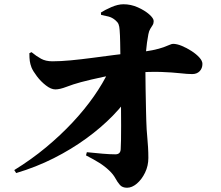

<svg xmlns="http://www.w3.org/2000/svg" viewBox="-20 -830 1040 902"><path d="M47 -31Q128 -81 196.5 -138Q265 -195 321.5 -255.5Q378 -316 421 -377.5Q464 -439 492 -498L600 -506L599 -397Q564 -342 510 -286.5Q456 -231 386 -180Q316 -129 233 -87Q150 -45 56 -17ZM577 52Q555 52 543.5 39Q532 26 522 7.5Q512 -11 493 -29Q472 -49 446.5 -65Q421 -81 384 -100L388 -115Q427 -111 461.5 -108Q496 -105 522 -105Q546 -105 547 -129Q548 -143 548.5 -171.5Q549 -200 549 -240Q549 -280 548.5 -328Q548 -376 547.5 -428.5Q547 -481 546 -535Q546 -543 545.5 -571Q545 -599 544.5 -632Q544 -665 542 -689Q541 -706 537 -716Q533 -726 522 -735Q507 -748 489 -752.5Q471 -757 455 -760L454 -771Q472 -783 503 -796.5Q534 -810 560 -810Q595 -810 627.5 -795.5Q660 -781 681 -762.5Q702 -744 702 -731Q702 -720 697 -712Q692 -704 686 -694.5Q680 -685 677 -669Q673 -649 670.5 -629.5Q668 -610 666.5 -593Q665 -576 664 -562Q663 -545 663 -504.5Q663 -464 664 -413Q665 -362 666 -311Q667 -260 669 -222Q670 -206 672 -184.5Q674 -163 675.5 -138.5Q677 -114 677 -88Q677 -51 661.5 -19Q646 13 623 32.5Q600 52 577 52ZM240 -410Q220 -410 196 -428.5Q172 -447 153.5 -471.5Q135 -496 128 -513Q122 -529 120 -543Q118 -557 118 -580L128 -585Q151 -566 173 -554Q195 -542 226 -542Q264 -542 312 -546.5Q360 -551 412.5 -558Q465 -565 515.5 -571.5Q566 -578 609 -582Q662 -587 695.5 -594Q729 -601 748 -608Q767 -615 777 -619.5Q787 -624 793 -624Q811 -624 834 -614.5Q857 -605 879.5 -590.5Q902 -576 916.5 -560Q931 -544 931 -530Q931 -509 918 -495.5Q905 -482 883 -482Q861 -482 825.5 -486Q790 -490 737 -492Q684 -494 607 -488Q528 -482 466.5 -469Q405 -456 360 -444Q323 -434 292 -422Q261 -410 240 -410Z"/></svg>

Font: Noto Serif JP Black
Style: Regular
Weight: 900
Designer: Ryoko NISHIZUKA 西塚涼子 (kana & ideographs); Frank Grießhammer (Latin, Greek & Cyrillic); Wenlong ZHANG 张文龙 (bopomofo); San
Foundry: Adobe
Version: Version 2.003-H1;hotconv 1.1.1;makeotfexe 2.6.0